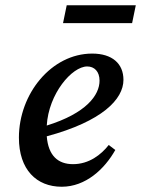

<svg xmlns="http://www.w3.org/2000/svg" viewBox="-20 -697 537 731"><path d="M312 -444C339 -444 359 -425 359 -390C359 -335 309 -266 158 -219C165 -340 254 -444 312 -444ZM215 14C306 14 378 -53 419 -126L394 -145C365 -108 319 -72 258 -72C201 -72 164 -104 158 -178C369 -235 450 -319 450 -393C450 -455 407 -493 331 -493C176 -493 52 -340 52 -173C52 -51 119 14 215 14ZM220 -609H483L497 -677H234Z"/></svg>

Font: Source Serif Pro Semibold
Style: Italic
Weight: 600
Italic angle: -12°
Designer: Frank Grießhammer
Foundry: Adobe Systems Incorporated
Version: Version 3.001;hotconv 1.0.111;makeotfexe 2.5.65597